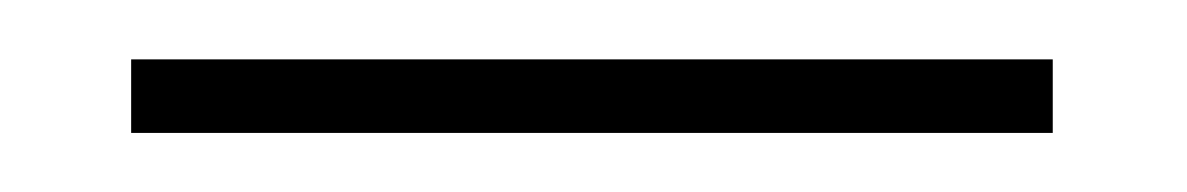

<svg xmlns="http://www.w3.org/2000/svg" viewBox="-20 -732 402 65"><path d="M24.4 -687V-711.9H336.4V-687Z"/></svg>

Font: Playfair Display SC
Style: Regular
Weight: 400
Designer: Claus Eggers Sørensen
Foundry: Claus Eggers Sørensen
Version: Version 1.004;PS 001.004;hotconv 1.0.70;makeotf.lib2.5.58329